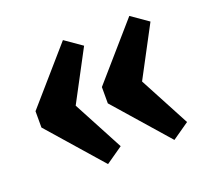

<svg xmlns="http://www.w3.org/2000/svg" viewBox="-82 -620 633 598"><g transform="rotate(-20 235.0 -320.5)"><path d="M181 -526 237 -487 127 -280V-361L237 -154L181 -115L25 -293V-347ZM401 -526 457 -487 347 -280V-361L457 -154L401 -115L245 -293V-347Z"/></g></svg>

Font: Pathway Extreme SemiCondensed
Style: Bold
Weight: 700
Width: 4
Version: Version 1.001;gftools[0.9.26]